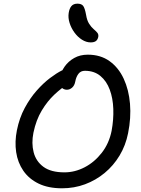

<svg xmlns="http://www.w3.org/2000/svg" viewBox="-20 -1006 762 1036"><path d="M314.8 10Q240.6 10 188.4 -15.3Q136.2 -40.6 105.9 -84.7Q75.6 -128.8 67.2 -185.1Q58.8 -241.4 71.2 -303.2Q84.6 -369.8 113.4 -423.3Q142.2 -476.8 178.2 -517.4Q214.2 -558 250.2 -585.1Q286.2 -612.2 314.3 -626Q342.4 -639.8 354.4 -639.8Q364.4 -639.8 372.3 -636.7Q380.2 -633.6 385.4 -620.8Q395.8 -599.4 382 -582Q368.2 -564.6 344 -550.8Q311 -530.6 273.6 -495.7Q236.2 -460.8 205.5 -410Q174.8 -359.2 160.4 -290Q149 -233 161.6 -184.2Q174.2 -135.4 214.6 -105.7Q255 -76 327.8 -76Q384.2 -76 437.1 -103.6Q490 -131.2 529.3 -181.7Q568.6 -232.2 582.2 -300Q593.4 -360.4 591.4 -417.9Q589.4 -475.4 572.3 -521.9Q555.2 -568.4 521.7 -596.2Q488.2 -624 438 -624Q415.6 -624 403.2 -607.6Q390.8 -591.2 386.2 -566.4Q382.2 -544.6 369.2 -533.2Q356.2 -521.8 341 -521.8Q328.4 -521.8 318 -528.9Q307.6 -536 302.8 -550.5Q298 -565 302.2 -585.2Q309 -618.8 329 -647.1Q349 -675.4 380.7 -693.2Q412.4 -711 453.8 -711Q522.4 -711 571 -676.2Q619.6 -641.4 647.4 -581.5Q675.2 -521.6 681.5 -445.9Q687.8 -370.2 671.2 -287.6Q658.2 -221.6 625.3 -166.9Q592.4 -112.2 544.6 -72.7Q496.8 -33.2 438.6 -11.6Q380.4 10 314.8 10ZM469.2 -777.2Q445.4 -777.2 422.3 -791.8Q399.2 -806.4 381.6 -830.6Q364 -854.8 355.3 -882.8Q346.6 -910.8 350.8 -936.8Q354.4 -960.2 365.4 -973.2Q376.4 -986.2 397.8 -986.2Q419.6 -986.2 428.7 -974.3Q437.8 -962.4 444.4 -926.4Q449.2 -896 460.8 -877.9Q472.4 -859.8 484.9 -849.2Q497.4 -838.6 505 -829.5Q512.6 -820.4 510.2 -806.8Q506.8 -791 496.9 -784.1Q487 -777.2 469.2 -777.2Z"/></svg>

Font: Shantell Sans Light
Style: Italic
Weight: 300
Italic angle: -11°
Designer: Stephen Nixon, Anya Danilova, Shantell Martin
Foundry: Arrow Type
Version: Version 1.008;[ac192a2d6]